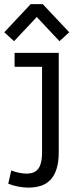

<svg xmlns="http://www.w3.org/2000/svg" viewBox="-31 -876 372 904"><path d="M102.1 7.3Q79.1 7.3 54 2.4Q28.8 -2.4 7.8 -11.2L22 -73.2Q38.6 -66.9 57.9 -62.7Q77.1 -58.6 93.8 -58.6Q119.6 -58.6 135.7 -68.8Q151.9 -79.1 159.4 -101.6Q167 -124 167 -160.6V-561.5H37.6V-627H245.6V-161.1Q245.6 -112.8 235.1 -80.1Q224.6 -47.4 205.3 -28.1Q186 -8.8 159.9 -0.7Q133.8 7.3 102.1 7.3ZM35.2 -682.1 -10.7 -724.1 113.3 -856.4H170.4L294.9 -724.1L249 -682.1L142.1 -795.9Z"/></svg>

Font: Anaheim Medium
Style: Regular
Weight: 500
Version: Version 2.001